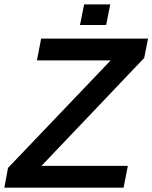

<svg xmlns="http://www.w3.org/2000/svg" viewBox="-42 -866 703 886"><path d="M547.9 -100.6 528.3 0H-22L-4.9 -91.3L468.8 -587.4H128.4L147.9 -688H641.1L623.5 -598.6L149.4 -100.6ZM466.8 -845.7 447.8 -750.5H327.1L346.2 -845.7Z"/></svg>

Font: Arimo SemiBold
Style: Italic
Weight: 600
Italic angle: -12°
Version: Version 1.33